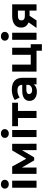

<svg xmlns="http://www.w3.org/2000/svg" viewBox="1628 -2455 945 4241"><g transform="rotate(-90 2100.5 -334.5)"><path d="M74 -538H230V0H74ZM55 -700Q55 -737 82 -762Q109 -787 152 -787Q195 -787 222 -763Q249 -739 249 -703Q249 -664 222 -638.5Q195 -613 152 -613Q109 -613 82 -638Q55 -663 55 -700Z M905 0V-322L744 -52H678L521 -323V0H380V-538H543L715 -227L898 -538H1044L1046 0Z M1194 -538H1350V0H1194ZM1175 -700Q1175 -737 1202 -762Q1229 -787 1272 -787Q1315 -787 1342 -763Q1369 -739 1369 -703Q1369 -664 1342 -638.5Q1315 -613 1272 -613Q1229 -613 1202 -638Q1175 -663 1175 -700Z M1952 -410H1770V0H1615V-410H1433V-538H1952Z M2503 -307V0H2357V-67Q2313 8 2193 8Q2131 8 2085.5 -13Q2040 -34 2016 -71Q1992 -108 1992 -155Q1992 -230 2048.5 -273Q2105 -316 2223 -316H2347Q2347 -367 2316 -394.5Q2285 -422 2223 -422Q2180 -422 2138.5 -408.5Q2097 -395 2068 -372L2012 -481Q2056 -512 2117.5 -529Q2179 -546 2244 -546Q2369 -546 2436 -486.5Q2503 -427 2503 -307ZM2347 -170V-225H2240Q2144 -225 2144 -162Q2144 -132 2167.5 -114.5Q2191 -97 2232 -97Q2272 -97 2303 -115.5Q2334 -134 2347 -170Z M3245 -128V118H3100V0H2639V-538H2794V-128H3011V-538H3167V-128Z M3342 -538H3498V0H3342ZM3323 -700Q3323 -737 3350 -762Q3377 -787 3420 -787Q3463 -787 3490 -763Q3517 -739 3517 -703Q3517 -664 3490 -638.5Q3463 -613 3420 -613Q3377 -613 3350 -638Q3323 -663 3323 -700Z M4126 -538V0H3987V-154H3872L3770 0H3604L3727 -176Q3671 -198 3641.5 -239.5Q3612 -281 3612 -340Q3612 -435 3680.5 -486.5Q3749 -538 3869 -538ZM3771 -335Q3771 -295 3795.5 -276.5Q3820 -258 3870 -258H3987V-411H3872Q3822 -411 3796.5 -393Q3771 -375 3771 -335Z"/></g></svg>

Font: APTA Sans Regular
Style: Bold Italic
Weight: 700
Version: Version 7.200